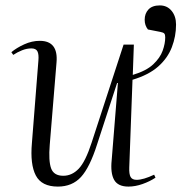

<svg xmlns="http://www.w3.org/2000/svg" viewBox="-20 -676 671 710"><path d="M194 14Q134 14 112.5 -27Q91 -68 98 -147L122 -452Q124 -475 118.5 -486Q113 -497 96 -497Q79 -497 61.5 -490Q44 -483 29 -473L22 -483Q41 -499 69.5 -512Q98 -525 127 -525Q196 -525 189 -445L164 -141Q159 -81 169 -53.5Q179 -26 214 -26Q246 -26 271 -52Q296 -78 319 -149L437 -511H475L471 -399Q521 -414 546.5 -438Q572 -462 581.5 -488.5Q591 -515 591 -538Q591 -548 587.5 -552Q584 -556 573 -558L527 -567Q515 -582 515 -603Q515 -626 529 -641Q543 -656 571 -656Q598 -656 614.5 -636Q631 -616 631 -585Q631 -542 615.5 -501.5Q600 -461 565 -430Q530 -399 470 -381L458 -57Q457 -32 463 -21.5Q469 -11 485 -11Q510 -11 550 -30L555 -19Q534 -5 507 4.5Q480 14 455 14Q416 14 402 -11Q388 -36 393 -84L416 -369H413L339 -142Q312 -57 279.5 -21.5Q247 14 194 14Z"/></svg>

Font: Literata 72pt Light
Style: Italic
Weight: 300
Italic angle: -2°
Designer: Latin by Veronika Burian and Jose Scaglione. Greek by Irene Vlachou. Cyrillic by Vera Evstafieva
Foundry: TypeTogether
Version: Version 3.002